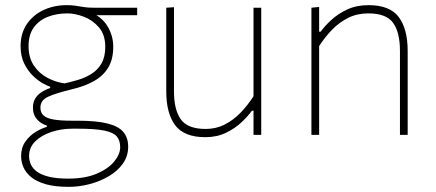

<svg xmlns="http://www.w3.org/2000/svg" viewBox="-20 -524 1694 746"><path d="M247 202Q192.5 202 156.8 191.5Q121 181 100.2 163.5Q79.5 146 70.8 125Q62 104 62 83Q62 49 79 25.5Q96 2 119.5 -12Q143 -26 162 -31V-36Q152.5 -38.5 139.8 -46.5Q127 -54.5 117.5 -69Q108 -83.5 108 -106Q108 -125.5 116.2 -140Q124.5 -154.5 139.5 -164.8Q154.5 -175 175 -182V-187Q166 -189.5 147.2 -199.8Q128.5 -210 108.5 -229Q88.5 -248 74.2 -276.8Q60 -305.5 60 -345Q60 -394.5 84.2 -430.2Q108.5 -466 149.2 -485Q190 -504 239 -504Q259.5 -504 274.8 -501.5Q290 -499 306 -496.5Q322 -494 345 -494H513V-465Q461.5 -465 411 -465Q360.5 -465 310 -465L321 -482Q374.5 -460.5 397.2 -423Q420 -385.5 420 -342Q420 -294.5 401 -262.2Q382 -230 346 -209.5Q310 -189 259 -177Q197 -162 167 -148.2Q137 -134.5 137 -106Q137 -86.5 149 -75.5Q161 -64.5 187.5 -59.8Q214 -55 258 -55H281Q354.5 -55 397.5 -44.2Q440.5 -33.5 459.2 -11.2Q478 11 478 46Q478 83 457.2 112Q436.5 141 402.2 161Q368 181 327.5 191.5Q287 202 247 202ZM245 170Q311 170 356 150.8Q401 131.5 424 103.2Q447 75 447 48Q447 22 433.8 6.2Q420.5 -9.5 384.8 -16.8Q349 -24 282 -24H261Q218 -24 179.5 -11.2Q141 1.5 117 25.2Q93 49 93 82Q93 99.5 100.2 115.5Q107.5 131.5 124.8 143.8Q142 156 171.5 163Q201 170 245 170ZM231 -200Q255.5 -205.5 282.8 -213.5Q310 -221.5 334.2 -236.2Q358.5 -251 373.8 -276.5Q389 -302 389 -342Q389 -389 364.5 -417.5Q340 -446 305.8 -459Q271.5 -472 242 -472Q200.5 -472 166.2 -458.8Q132 -445.5 111.5 -417.5Q91 -389.5 91 -345Q91 -299.5 111.8 -269Q132.5 -238.5 164.5 -221.5Q196.5 -204.5 231 -200Z M778 9Q695.5 9 660.8 -37.2Q626 -83.5 626 -169Q626 -201.5 626 -225.5Q626 -249.5 626 -271Q626 -311.5 626 -348.2Q626 -385 626 -420.8Q626 -456.5 626 -494L656 -496Q656 -440 656 -386Q656 -332 656 -271V-169Q656 -97 682.8 -60Q709.5 -23 779 -23Q819.5 -23 853.2 -40.2Q887 -57.5 914.8 -86.2Q942.5 -115 965 -150V-271Q965 -332 965 -385Q965 -438 965 -494H995Q995 -438 995 -385Q995 -332 995 -271V-221Q995 -160.5 995 -108.5Q995 -56.5 995 0H965V-94H959Q944 -73 918.5 -49Q893 -25 857.8 -8Q822.5 9 778 9Z M1190 0Q1190 -56.5 1190 -108.5Q1190 -160.5 1190 -221V-271Q1190 -324.5 1190 -381.5Q1190 -438.5 1190 -494L1220 -497V-401H1226Q1241 -422 1266.8 -446Q1292.5 -470 1328.8 -487Q1365 -504 1412 -504Q1494.5 -504 1529.2 -457.8Q1564 -411.5 1564 -326Q1564 -294 1564 -271.8Q1564 -249.5 1564 -221Q1564 -163.5 1564 -110Q1564 -56.5 1564 0H1534Q1534 -56.5 1534 -110Q1534 -163.5 1534 -221V-326Q1534 -398 1507.5 -435Q1481 -472 1411 -472Q1368 -472 1333.2 -454.8Q1298.5 -437.5 1270.5 -408.8Q1242.5 -380 1220 -345V-221Q1220 -160.5 1220 -108.5Q1220 -56.5 1220 0Z"/></svg>

Font: Commissioner Thin Thin
Style: Regular
Weight: 250
Version: Version 1.000